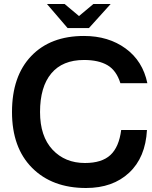

<svg xmlns="http://www.w3.org/2000/svg" viewBox="-20 -920 761 960"><path d="M40 -359.9Q40 -539.1 136 -639.6Q231.9 -740.2 399.9 -740.2Q522 -740.2 607.9 -677.7Q693.8 -615.2 716.8 -503.9H582Q562 -567.9 517.3 -594Q472.7 -620.1 399.9 -620.1Q292.5 -620.1 236.3 -552.7Q180.2 -485.4 180.2 -359.9Q180.2 -238.8 242.4 -171.9Q304.7 -105 404.8 -105Q489.3 -105 532.2 -145Q575.2 -185.1 585.9 -270H714.8Q707.5 -132.8 625.7 -56.4Q543.9 20 410.2 20Q240.7 20 140.4 -80.8Q40 -181.6 40 -359.9ZM424.8 -779.8H317.9L214.8 -899.9H303.2L375 -839.8L446.8 -899.9H533.2Z"/></svg>

Font: Miedinger*
Style: Bold
Weight: 700
Version: Version 001.000